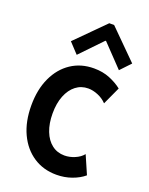

<svg xmlns="http://www.w3.org/2000/svg" viewBox="-145 -845 720 927"><g transform="rotate(20 215.0 -381.5)"><path d="M261.7 5.9Q194.3 5.9 143.1 -28.1Q91.8 -62 63 -123.5Q34.2 -185.1 34.2 -268.1Q34.2 -349.6 62.5 -410.6Q90.8 -471.7 141.4 -505.4Q191.9 -539.1 258.8 -539.1Q303.7 -539.1 340.1 -524.2Q376.5 -509.3 402.8 -488.3L360.8 -397Q341.8 -417 315.7 -427.7Q289.6 -438.5 265.6 -438.5Q229.5 -438.5 202.1 -417.2Q174.8 -396 159.4 -357.4Q144 -318.8 144 -266.6Q144 -214.8 159.2 -176Q174.3 -137.2 201.9 -116Q229.5 -94.7 266.6 -94.7Q293 -94.7 319.6 -106Q346.2 -117.2 361.3 -136.2L402.3 -42Q377 -20.5 340.1 -7.3Q303.2 5.9 261.7 5.9ZM156.7 -571.8 107.9 -624 252.4 -769H277.3L422.9 -624L373.5 -571.8L267.1 -683.1H263.7Z"/></g></svg>

Font: Reddit Sans Condensed SemiBold
Style: Regular
Weight: 600
Designer: Stephen Hutchings
Foundry: Reddit
Version: Version 1.014